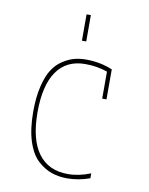

<svg xmlns="http://www.w3.org/2000/svg" viewBox="-84 -791 667 862"><g transform="rotate(10 250.0 -360.0)"><path d="M375 -493.2Q328.1 -509.8 273.4 -509.8Q188.5 -509.8 144 -446.3Q99.6 -382.8 99.6 -259.8Q99.6 -136.7 146 -73.2Q192.4 -9.8 281.2 -9.8Q332 -9.8 384.8 -31.2V-8.8Q333 9.8 281.2 9.8Q243.2 9.8 210.4 -1.5Q177.7 -12.7 147 -40.5Q116.2 -68.4 98.1 -124Q80.1 -179.7 80.1 -259.8Q80.1 -324.2 91.8 -373.5Q103.5 -422.9 122.1 -452.1Q140.6 -481.4 167.5 -499Q194.3 -516.6 219.2 -523.4Q244.1 -530.3 273.4 -530.3Q338.9 -530.3 394.5 -506.8V-370.1H375ZM240.2 -610.4V-730.5H259.8V-610.4Z"/></g></svg>

Font: Mgen+ 1mn thin
Style: Regular
Weight: 100
Designer: [Source Han Sans]
Ryoko NISHIZUKA  (kana & ideographs); Paul D. Hunt (Latin, Greek & Cyrillic); Wenlong ZHANG  (bopomofo
Version: Version 1.059.20150602